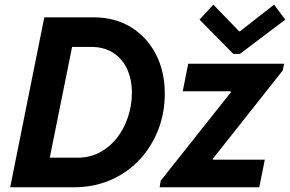

<svg xmlns="http://www.w3.org/2000/svg" viewBox="-20 -793 1228 813"><path d="M23.1 0 167.6 -719.7H375.1Q467.4 -719.7 535.4 -677.4Q603.4 -635.1 640.6 -562.2Q677.8 -489.3 677.8 -397.2Q677.8 -314.3 649.5 -242.2Q621.2 -170 569.7 -115.6Q518.2 -61.1 447.7 -30.5Q377.2 0 292.4 0ZM190.7 -125.3H309.4Q361.2 -125.3 403.4 -148.1Q445.5 -170.8 475.7 -209.7Q505.9 -248.6 522.2 -298.1Q538.5 -347.5 538.5 -400.5Q538.5 -456.9 518.2 -500.6Q498 -544.3 459.4 -569.3Q420.7 -594.4 365.6 -594.4H285.3ZM656 0 660.5 -27.8 957.1 -401.6V-406.6H753.8L777 -523.1H1182.9L1177.3 -494.7L881.5 -120.9V-117H1101.3L1077.9 0ZM968.2 -564.6 824.9 -709.9 883.3 -773.4 992.5 -660.5H996.4L1140.5 -773.4L1188 -709.9L995.7 -564.6Z"/></svg>

Font: Reddit Sans
Style: Italic
Weight: 400
Italic angle: -11.25°
Designer: Stephen Hutchings
Version: Version 1.013